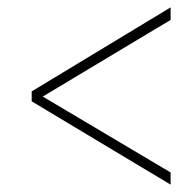

<svg xmlns="http://www.w3.org/2000/svg" viewBox="-20 -619 532 521"><path d="M66 -344V-371L443 -599V-565L96 -357L443 -151V-118Z"/></svg>

Font: Noto Serif NarrowThin
Style: Italic
Weight: 250
Width: 4
Italic angle: -12°
Designer: Monotype Design Team
Foundry: Monotype Imaging Inc.
Version: Version 1.001